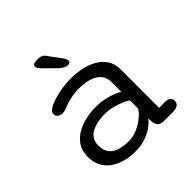

<svg xmlns="http://www.w3.org/2000/svg" viewBox="-180 -823 979 979"><g transform="rotate(-45 309.5 -333.0)"><path d="M466.7 1.7Q442 1.7 431.6 -8.7Q421.2 -19.2 418.8 -37.7L417.2 -64.2Q408.3 -50.2 385.9 -32.9Q363.5 -15.7 329.7 -3.3Q295.8 9.2 251.8 9.2Q197.2 9.2 153.9 -8.2Q110.7 -25.5 85.7 -59.6Q60.7 -93.7 60.7 -143.8Q60.7 -192.3 87.9 -226Q115.2 -259.7 162.7 -277.3Q210.2 -295 270.8 -295Q302.7 -295 332.3 -288.5Q362 -282 384.3 -273.2Q406.7 -264.3 416.2 -257.5V-329Q416.2 -355.8 403.7 -373.9Q391.2 -392 370.7 -402.7Q350.2 -413.3 325.4 -417.8Q300.7 -422.3 276 -422.3Q243.3 -422.3 210.4 -414.7Q177.5 -407 155.2 -397.2Q147.5 -393.8 140.3 -392.6Q133.2 -391.3 127.8 -391.3Q112 -391.3 101.7 -399.2Q91.3 -407.2 91.3 -421.2Q91.3 -434 101.3 -442.2Q111.3 -450.5 125.8 -457.2Q152 -469.2 194.2 -478.3Q236.5 -487.5 286.2 -487.5Q323.8 -487.5 360.8 -479.3Q397.7 -471.2 428 -453.8Q458.3 -436.3 476.5 -408.4Q494.7 -380.5 494.7 -341V-63.2H538.3Q557.3 -63.2 567.1 -55Q576.8 -46.8 576.8 -31.7Q576.8 -17 565.8 -7.7Q554.7 1.7 527.3 1.7ZM416.2 -194.3Q405.8 -203.5 382.7 -213.5Q359.5 -223.5 331.2 -230.3Q303 -237.2 276.8 -237.2Q215.3 -237.2 177.4 -215.1Q139.5 -193 139.5 -145.5Q139.5 -111.3 155.5 -90.7Q171.5 -70 199.6 -61Q227.7 -52 263.5 -52Q299.7 -52 331 -66.5Q362.3 -81 384.8 -100.5Q407.3 -120 416.2 -135.2ZM321.3 -545.3Q311.5 -545.3 300.4 -550.2Q289.3 -555.2 276 -567.5L209.7 -633.7Q195.5 -647.7 195.5 -658.7Q195.5 -666.8 202.2 -671.7Q209 -676.5 219.3 -676.5H230.5Q250.5 -676.5 261.3 -670.7Q272.2 -664.8 283.2 -646.3L324.2 -591.5Q338.7 -569.8 338.7 -559.7Q338.7 -551.5 333 -548.4Q327.3 -545.3 321.3 -545.3Z"/></g></svg>

Font: Sono ExtraLight
Style: Regular
Weight: 200
Designer: Tyler Finck
Foundry: Tyler Finck
Version: Version 2.112